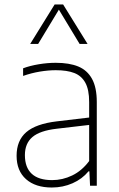

<svg xmlns="http://www.w3.org/2000/svg" viewBox="-20 -828 530 856"><path d="M411.5 -373V0H381.5L378.5 -64H374.5Q346.5 -30 303.5 -11Q260.5 8 211 8Q138 8 96 -29.2Q54 -66.5 54 -133.5Q54 -201.5 97.2 -238.8Q140.5 -276 233.5 -287L377.5 -304V-373Q377.5 -428 360.5 -459Q343.5 -490 311.2 -502.5Q279 -515 228.5 -515Q195.5 -515 157.8 -508.8Q120 -502.5 83 -489.5V-523.5Q113.5 -535 152.8 -541.5Q192 -548 228.5 -548Q289 -548 329 -531.5Q369 -515 390.2 -476.5Q411.5 -438 411.5 -373ZM377.5 -110V-271L232.5 -254Q158 -245.5 124.5 -217Q91 -188.5 91 -136.5Q91 -81.5 121.5 -53.2Q152 -25 212.5 -25Q259 -25 302 -45.8Q345 -66.5 377.5 -110ZM370.5 -632H335L242.5 -785L150 -632H114.5L223.5 -808H261.5Z"/></svg>

Font: Encode Sans Thin
Style: Regular
Weight: 250
Designer: Multiple Designers
Foundry: Impallari Type
Version: Version 2.000